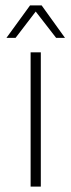

<svg xmlns="http://www.w3.org/2000/svg" viewBox="-20 -695 266 715"><path d="M94 -500H132V0H94ZM92 -675H135L222 -554H189L113 -652L38 -554H4Z"/></svg>

Font: Sarabun Thin
Style: Regular
Weight: 250
Designer: Suppakit Chalermlarp | Katatrad Co.,Ltd.
Foundry: Cadson Demak Co.,Ltd.
Version: Version 1.000; ttfautohint (v1.6)